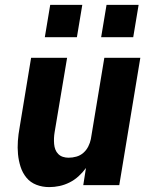

<svg xmlns="http://www.w3.org/2000/svg" viewBox="-20 -756 640 784"><path d="M181 8Q153 8 128.5 -1.5Q104 -11 88 -30.5Q72 -50 64 -75Q56 -100 53.5 -126.5Q51 -153 53 -180.5Q55 -208 60 -235L107 -520H254L203 -216Q201 -204 200.5 -192Q200 -180 201 -168Q202 -156 206 -145.5Q210 -135 218 -127Q226 -119 237 -115.5Q248 -112 260 -112Q276 -112 292 -116.5Q308 -121 320.5 -132Q333 -143 340.5 -158Q348 -173 351 -188L406 -520H553L467 0H320L331 -70Q318 -52 301 -36.5Q284 -21 264 -11Q244 -1 223 3.5Q202 8 181 8ZM393 -604 415 -736H546L524 -604ZM163 -604 185 -736H316L294 -604Z"/></svg>

Font: Iosevka SS04 Hv Ex Obl
Style: Regular
Weight: 900
Width: 7
Italic angle: -9°
Monospace: yes
Designer: Belleve Invis
Foundry: Belleve Invis
Version: Version 19.0.0; ttfautohint (v1.8.4)